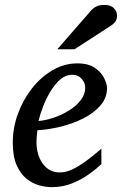

<svg xmlns="http://www.w3.org/2000/svg" viewBox="-20 -752 498 784"><path d="M417 -393.1Q417 -352.1 389.9 -321Q362.8 -290 319.6 -268.3Q276.4 -246.6 227.1 -234.6Q177.7 -222.7 132.8 -220.2Q131.3 -210.4 130.1 -196.8Q128.9 -183.1 128.9 -173.8Q128.9 -119.1 154.8 -83.5Q180.7 -47.9 224.1 -47.9Q257.8 -47.9 298.6 -72.5Q339.4 -97.2 394 -145V-82Q375.5 -64 345.2 -42Q314.9 -20 275.9 -3.9Q236.8 12.2 190.9 12.2Q168 12.2 140.6 4.9Q113.3 -2.4 88.6 -22Q64 -41.5 48.1 -77.1Q32.2 -112.8 32.2 -169.9Q32.2 -229.5 53 -286.9Q73.7 -344.2 110.4 -390.9Q147 -437.5 194.6 -465.3Q242.2 -493.2 295.9 -493.2Q342.3 -493.2 368.7 -474.1Q395 -455.1 406 -431.4Q417 -407.7 417 -393.1ZM328.1 -394Q328.1 -413.6 313.5 -430.2Q298.8 -446.8 273.9 -446.8Q249 -446.8 227.3 -428.5Q205.6 -410.2 187.5 -380.9Q169.4 -351.6 156.7 -319.1Q144 -286.6 137.2 -257.8Q168.9 -260.7 202.4 -272.5Q235.8 -284.2 264.4 -302.5Q293 -320.8 310.5 -344.2Q328.1 -367.7 328.1 -394ZM458 -689Q458 -674.8 451.7 -665Q445.3 -655.3 434.1 -647.9L284.2 -550.8H213.9L350.1 -707Q359.9 -718.3 372.3 -725.1Q384.8 -731.9 407.2 -731.9Q433.1 -731.9 445.6 -718Q458 -704.1 458 -689Z"/></svg>

Font: Charis
Style: Italic
Weight: 400
Italic angle: -11°
Designer: Walt Agee, Miriam Martin, Annie Olsen, Victor Gaultney, Lorna Priest, Alan Ward, Bob Hallissy, Martin Hosken, Sharon Cor
Foundry: SIL Global
Version: Version 7.000